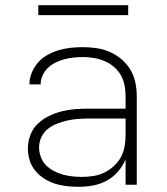

<svg xmlns="http://www.w3.org/2000/svg" viewBox="-20 -709 640 737"><path d="M282 8Q259 8 236 5.5Q213 3 191 -4Q169 -11 149.5 -23.5Q130 -36 115.5 -53.5Q101 -71 94 -93.5Q87 -116 87 -139Q87 -165 96.5 -190.5Q106 -216 125 -234Q144 -252 167.5 -263.5Q191 -275 216.5 -281.5Q242 -288 268 -290Q294 -292 320 -292H462V-340Q462 -361 458 -382Q454 -403 443.5 -421Q433 -439 416.5 -453Q400 -467 380.5 -475Q361 -483 340 -486.5Q319 -490 298 -490Q280 -490 262 -488Q244 -486 227 -481.5Q210 -477 193.5 -469Q177 -461 164 -448.5Q151 -436 143.5 -419.5Q136 -403 136 -385H93Q93 -408 102 -430Q111 -452 126.5 -469.5Q142 -487 163 -498.5Q184 -510 206 -516.5Q228 -523 251.5 -525.5Q275 -528 298 -528Q325 -528 351.5 -524Q378 -520 402 -509.5Q426 -499 446.5 -481.5Q467 -464 480.5 -441.5Q494 -419 499.5 -392.5Q505 -366 505 -340V0H462V-97Q451 -71 432.5 -50Q414 -29 389.5 -15.5Q365 -2 337.5 3Q310 8 282 8ZM295 -30Q317 -30 339 -33.5Q361 -37 380.5 -46.5Q400 -56 416.5 -71Q433 -86 443.5 -105Q454 -124 458 -145.5Q462 -167 462 -189V-254H320Q300 -254 279.5 -252.5Q259 -251 239 -246.5Q219 -242 199.5 -234.5Q180 -227 164 -214.5Q148 -202 139 -183Q130 -164 130 -143Q130 -125 136.5 -107Q143 -89 156 -75.5Q169 -62 186 -53Q203 -44 221 -39Q239 -34 257.5 -32Q276 -30 295 -30ZM472 -651H127V-689H472Z"/></svg>

Font: Iosevka Aile Extralight
Style: Regular
Weight: 200
Designer: Belleve Invis
Foundry: Belleve Invis
Version: Version 31.1.0; ttfautohint (v1.8.4)